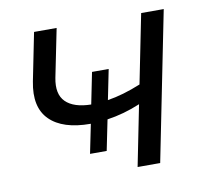

<svg xmlns="http://www.w3.org/2000/svg" viewBox="-64 -599 732 670"><g transform="rotate(-10 301.5 -263.5)"><path d="M275 -74H216L237 -177H236.5Q138 -177 92 -222.8Q46 -268.5 63.5 -357.5L97.5 -527H177.5L143 -356.5Q132 -300 160.2 -272Q188.5 -244 250 -243L272.5 -354.5H331.5L310 -248Q364.5 -256.5 428 -282.5L477 -527H557L451.5 0H371.5L414.5 -215Q356 -190.5 297 -182Z"/></g></svg>

Font: Argentum Sans Light
Style: Italic
Weight: 300
Italic angle: -11.3°
Designer: Julieta Ulanovsky (font), Owen Earl (portions from Jones font), Cristiano Sobral (main changes and remaster)
Foundry: Julieta Ulanovsky (font), Owen Earl (portions from Jones font), Cristiano Sobral (main changes and remaster)
Version: Version 3.127